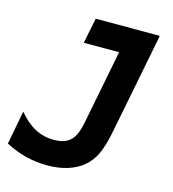

<svg xmlns="http://www.w3.org/2000/svg" viewBox="-120 -820 832 925"><g transform="rotate(15 296.0 -357.5)"><path d="M200.7 14.2Q173.8 14.2 146.5 11Q119.1 7.8 93.8 1.5Q71.3 -3.9 44.7 -13.9Q18.1 -23.9 -9.8 -38.1L22 -206.1Q60.1 -159.2 103.5 -136.2Q146.5 -112.8 198.2 -112.8Q252.9 -112.8 280.8 -139.2Q294.9 -152.3 304.9 -175.3Q314.9 -198.2 321.8 -233.9L394 -602.1H217.8L243.2 -729H563L465.8 -233.9Q457.5 -190.9 448.5 -160.4Q439.5 -129.9 429.7 -108.9Q419.9 -88.4 407 -71.3Q394 -54.2 377 -40Q359.9 -25.9 340.6 -16.1Q321.3 -6.3 299.8 0.5Q277.3 7.3 252.4 10.7Q227.5 14.2 200.7 14.2Z"/></g></svg>

Font: Hack
Style: Bold Italic
Weight: 700
Italic angle: -11°
Monospace: yes
Designer: Christopher Simpkins
Foundry: Christopher Simpkins
Version: Version 2.017; ttfautohint (v1.4.1) -l 4 -r 80 -G 350 -x 0 -